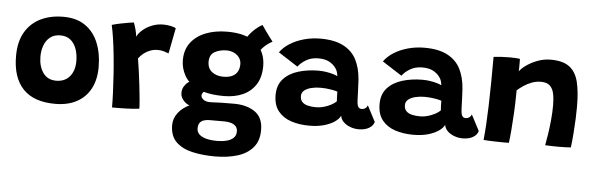

<svg xmlns="http://www.w3.org/2000/svg" viewBox="-51 -764 3691 1191"><g transform="rotate(5 1794.0 -169.0)"><path d="M300 11Q167.5 11 100.5 -59.2Q33.5 -129.5 33.5 -263.5Q33.5 -353 68 -412.2Q102.5 -471.5 163.8 -501.5Q225 -531.5 305.5 -531.5Q387.5 -531.5 441.8 -494Q496 -456.5 523 -390.5Q550 -324.5 550 -238Q550 -162.5 521 -106.5Q492 -50.5 436.2 -19.8Q380.5 11 300 11ZM294.5 -132.5Q322 -132.5 343.2 -142Q364.5 -151.5 379.2 -169.2Q394 -187 401.5 -211Q409 -235 409 -263.5Q409 -308 396.2 -342.2Q383.5 -376.5 358.8 -395.8Q334 -415 297.5 -415Q258 -415 233 -395Q208 -375 196.2 -342.8Q184.5 -310.5 184.5 -274Q184.5 -212.5 212.8 -172.5Q241 -132.5 294.5 -132.5Z M765 -448Q776.5 -470.5 800.2 -491Q824 -511.5 856.8 -524.5Q889.5 -537.5 926.5 -537.5Q949 -537.5 972 -533Q995 -528.5 1005.5 -521L974.5 -362Q963.5 -366.5 946 -372Q928.5 -377.5 906 -377.5Q883 -377.5 861.2 -369.8Q839.5 -362 821 -348Q802.5 -334 788.5 -314.5Q793.5 -285.5 799.8 -240.5Q806 -195.5 811.5 -148Q817 -100.5 820.5 -61.5Q824 -22.5 824 -4.5Q789 0 743 1.5Q697 3 654.5 2.5Q654.5 -39.5 652.2 -93Q650 -146.5 646 -204.8Q642 -263 636.2 -319.8Q630.5 -376.5 623.2 -425Q616 -473.5 608 -507.5Q632 -514.5 661 -520.5Q690 -526.5 713.5 -530.2Q737 -534 743.5 -534.5Q749.5 -520.5 757 -493.2Q764.5 -466 765 -448Z M1339 -128.5Q1237 -128.5 1177.2 -157.5Q1117.5 -186.5 1092 -232.2Q1066.5 -278 1066.5 -328.5Q1066.5 -393.5 1100.5 -438Q1134.5 -482.5 1193 -505.2Q1251.5 -528 1326.5 -528Q1447 -528 1506.8 -475Q1566.5 -422 1566.5 -334.5Q1566.5 -266.5 1537.8 -220.8Q1509 -175 1458 -151.8Q1407 -128.5 1339 -128.5ZM1316.5 249.5Q1238.5 249.5 1174.8 234.8Q1111 220 1073.2 182.8Q1035.5 145.5 1035.5 78.5Q1035.5 37 1062.5 1.8Q1089.5 -33.5 1140 -56.2Q1190.5 -79 1259.5 -83Q1290.5 -85 1325.2 -85.8Q1360 -86.5 1407 -86.5Q1486.5 -86.5 1537.2 -51.2Q1588 -16 1588 61.5Q1588 129.5 1552.2 171Q1516.5 212.5 1455.2 231Q1394 249.5 1316.5 249.5ZM1321 152.5Q1355 152.5 1381.5 145.5Q1408 138.5 1423.5 123.5Q1439 108.5 1439 84Q1439 62.5 1426.8 50.2Q1414.5 38 1395.8 33Q1377 28 1357 28Q1343.5 28 1326 28Q1308.5 28 1291.8 28Q1275 28 1264 28Q1245.5 28 1229.8 32.8Q1214 37.5 1204.2 50Q1194.5 62.5 1194.5 85.5Q1194.5 108.5 1211 123.5Q1227.5 138.5 1256 145.5Q1284.5 152.5 1321 152.5ZM1197 -31.5Q1129 -45.5 1102.2 -70Q1075.5 -94.5 1075.5 -124.5Q1075.5 -148 1086 -165.2Q1096.5 -182.5 1111.2 -193.2Q1126 -204 1139.5 -207.5L1238.5 -157.5Q1219.5 -151 1210.2 -140.8Q1201 -130.5 1201 -120Q1201 -106 1216.2 -94.5Q1231.5 -83 1259.5 -83ZM1325.5 -247.5Q1357.5 -247.5 1379.5 -257.5Q1401.5 -267.5 1412.8 -287Q1424 -306.5 1424 -334.5Q1424 -357.5 1411.2 -375Q1398.5 -392.5 1377.8 -402.2Q1357 -412 1332 -412Q1291 -412 1258.8 -394.5Q1226.5 -377 1226.5 -332.5Q1226.5 -291 1254.8 -269.2Q1283 -247.5 1325.5 -247.5ZM1524.5 -402 1436.5 -476Q1442.5 -495.5 1459.2 -517.8Q1476 -540 1497.8 -559.2Q1519.5 -578.5 1540 -588.5Q1547 -578 1560 -559.5Q1573 -541 1587 -522Q1601 -503 1611 -490.5Q1599.5 -485 1586.2 -475.8Q1573 -466.5 1560.5 -454.8Q1548 -443 1538.5 -429.5Q1529 -416 1524.5 -402Z M1882.5 8.5Q1821 8.5 1770 -8.2Q1719 -25 1688.8 -62.8Q1658.5 -100.5 1658.5 -163Q1658.5 -225.5 1693.8 -263.8Q1729 -302 1786.8 -319.2Q1844.5 -336.5 1911 -336.5Q1937 -336.5 1961 -332.5Q1985 -328.5 2003.2 -323Q2021.5 -317.5 2029.5 -312.5Q2029 -325.5 2024.2 -340Q2019.5 -354.5 2011 -364.5Q1996 -385 1970.2 -398.8Q1944.5 -412.5 1902.5 -412.5Q1860 -412.5 1827.5 -393.2Q1795 -374 1778 -350L1656 -428.5Q1678.5 -460.5 1716.8 -484.5Q1755 -508.5 1803.8 -522Q1852.5 -535.5 1906 -535.5Q1994.5 -535.5 2049.5 -506.5Q2104.5 -477.5 2131 -425.5Q2143.5 -400.5 2151.5 -370.5Q2159.5 -340.5 2162.5 -301.5Q2164.5 -268 2165.5 -239Q2166.5 -210 2167.5 -184Q2168.5 -146 2176 -134.5Q2183.5 -123 2197.5 -123Q2210.5 -123 2220.8 -130.2Q2231 -137.5 2234 -149.5L2286 -50Q2280.5 -27 2255 -11.5Q2229.5 4 2190.5 4Q2162 4 2136.5 -5.8Q2111 -15.5 2094.5 -32.2Q2078 -49 2075 -70.5Q2067 -51.5 2041.5 -33.2Q2016 -15 1976 -3.2Q1936 8.5 1882.5 8.5ZM1916 -109Q1939.5 -109 1964.2 -116.2Q1989 -123.5 2009.2 -134.5Q2029.5 -145.5 2040.5 -157Q2039.5 -172.5 2038.8 -189Q2038 -205.5 2038.5 -217Q2027.5 -221.5 1996.8 -226.8Q1966 -232 1932.5 -232Q1902 -232 1875.5 -225.5Q1849 -219 1832.2 -205.5Q1815.5 -192 1815.5 -170.5Q1815.5 -147.5 1828 -134Q1840.5 -120.5 1863 -114.8Q1885.5 -109 1916 -109Z M2530 8.5Q2468.5 8.5 2417.5 -8.2Q2366.5 -25 2336.2 -62.8Q2306 -100.5 2306 -163Q2306 -225.5 2341.2 -263.8Q2376.5 -302 2434.2 -319.2Q2492 -336.5 2558.5 -336.5Q2584.5 -336.5 2608.5 -332.5Q2632.5 -328.5 2650.8 -323Q2669 -317.5 2677 -312.5Q2676.5 -325.5 2671.8 -340Q2667 -354.5 2658.5 -364.5Q2643.5 -385 2617.8 -398.8Q2592 -412.5 2550 -412.5Q2507.5 -412.5 2475 -393.2Q2442.5 -374 2425.5 -350L2303.5 -428.5Q2326 -460.5 2364.2 -484.5Q2402.5 -508.5 2451.2 -522Q2500 -535.5 2553.5 -535.5Q2642 -535.5 2697 -506.5Q2752 -477.5 2778.5 -425.5Q2791 -400.5 2799 -370.5Q2807 -340.5 2810 -301.5Q2812 -268 2813 -239Q2814 -210 2815 -184Q2816 -146 2823.5 -134.5Q2831 -123 2845 -123Q2858 -123 2868.2 -130.2Q2878.5 -137.5 2881.5 -149.5L2933.5 -50Q2928 -27 2902.5 -11.5Q2877 4 2838 4Q2809.5 4 2784 -5.8Q2758.5 -15.5 2742 -32.2Q2725.5 -49 2722.5 -70.5Q2714.5 -51.5 2689 -33.2Q2663.5 -15 2623.5 -3.2Q2583.5 8.5 2530 8.5ZM2563.5 -109Q2587 -109 2611.8 -116.2Q2636.5 -123.5 2656.8 -134.5Q2677 -145.5 2688 -157Q2687 -172.5 2686.2 -189Q2685.5 -205.5 2686 -217Q2675 -221.5 2644.2 -226.8Q2613.5 -232 2580 -232Q2549.5 -232 2523 -225.5Q2496.5 -219 2479.8 -205.5Q2463 -192 2463 -170.5Q2463 -147.5 2475.5 -134Q2488 -120.5 2510.5 -114.8Q2533 -109 2563.5 -109Z M3126 6.5Q3111 7 3089 6.8Q3067 6.5 3044 6Q3025.5 5.5 3001.5 4.5Q2977.5 3.5 2968 2.5Q2972.5 -39.5 2975.8 -92.5Q2979 -145.5 2981 -210Q2983 -274.5 2984 -351Q2985 -427.5 2985 -516.5Q3004 -519 3030 -520.5Q3056 -522 3082.5 -522Q3101 -522 3118.2 -521.2Q3135.5 -520.5 3149 -518Q3149 -513.5 3149.2 -499.8Q3149.5 -486 3149.2 -469.8Q3149 -453.5 3148.5 -440.5Q3161.5 -459.5 3191 -480.2Q3220.5 -501 3259.5 -515.5Q3298.5 -530 3340 -530Q3416.5 -530 3457 -499.2Q3497.5 -468.5 3512.5 -407.2Q3527.5 -346 3527.5 -254Q3527.5 -222 3525.8 -179.2Q3524 -136.5 3520.5 -89.5Q3517 -42.5 3511.5 1.5Q3501.5 2.5 3479.8 3.2Q3458 4 3434 4Q3408.5 4 3385.5 3.2Q3362.5 2.5 3351.5 1.5Q3357 -26.5 3363.5 -68.5Q3370 -110.5 3374.5 -158.2Q3379 -206 3379 -249.5Q3379 -291.5 3372.2 -322.5Q3365.5 -353.5 3346.8 -370.8Q3328 -388 3291.5 -388Q3261.5 -388 3234 -377.5Q3206.5 -367 3184 -351.8Q3161.5 -336.5 3145.5 -322Q3145 -243 3141.5 -179.2Q3138 -115.5 3134 -68.8Q3130 -22 3126 6.5Z"/></g></svg>

Font: Grandstander Thin
Style: Bold
Weight: 700
Version: Version 1.200